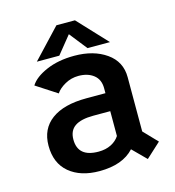

<svg xmlns="http://www.w3.org/2000/svg" viewBox="-103 -750 775 851"><g transform="rotate(-15 285.0 -324.0)"><path d="M443 -529.5H340L276 -610.5L210.5 -529.5H107.5L233 -663H318ZM471 14.5 410 -46.5Q357.5 11 251 11Q164.5 11 112.8 -32.2Q61 -75.5 61 -156Q61 -233 117.2 -274.5Q173.5 -316 277.5 -316H365V-339Q365 -379 338.2 -400Q311.5 -421 269 -421Q235.5 -421 207 -405Q178.5 -389 165 -368.5L69.5 -430.5Q90.5 -464.5 145.5 -488.2Q200.5 -512 274 -512Q362.5 -512 420.5 -471.2Q478.5 -430.5 478.5 -359V-110L538.5 -47.5ZM269 -73.5Q302 -73.5 326.8 -86Q351.5 -98.5 365 -119.5V-233.5H287.5Q230.5 -233.5 202.5 -214.2Q174.5 -195 174.5 -154Q174.5 -73.5 269 -73.5Z"/></g></svg>

Font: League Mono Narrow Medium
Style: Regular
Weight: 500
Width: 3
Designer: Tyler Finck
Foundry: The League of Moveable Type / Tyler Finck
Version: Version 2.210